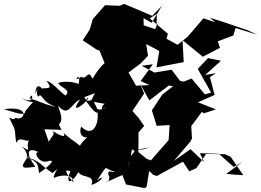

<svg xmlns="http://www.w3.org/2000/svg" viewBox="-67 -901 1353 995"><path d="M238 -256C271 -285 228 -352 236 -352C288 -289 304 -369 348 -385C286 -302 378 -360 391 -396C358 -384 416 -325 360 -415C348 -383 369 -398 425 -418C405 -386 416 -373 376 -382C421 -320 438 -290 476 -346C470 -316 412 -347 437 -338L419 -373L476 -363C449 -347 477 -335 439 -318C445 -242 406 -191 354 -245C332 -188 393 -173 406 -207C314 -135 335 -98 359 -92C362 -99 354 -137 361 -135C306 -180 289 -185 261 -215C261 -215 293 -168 204 -223C222 -207 202 -198 186 -166L163 -231L252 -228ZM1105 0 1189 -61 1144 -36 1067 -104 969 -107 991 -61 920 -128 834 -67 920 -168 928 -184 924 -247 979 -321 990 -314 1052 -334 959 -371 1045 -409 1021 -501 1052 -522 996 -512 1078 -586 1011 -600 958 -544 1027 -421 995 -412 926 -494 885 -478 866 -482 822 -540 734 -525 667 -560 725 -568 662 -481 708 -460 638 -457 599 -525 664 -574 700 -612 678 -752 677 -807 719 -783 772 -871 722 -819 576 -881 549 -869 555 -871 477 -874 414 -802 398 -748 362 -692 432 -645 449 -638 475 -574C429 -535 413 -481 410 -497C388 -544 384 -484 353 -503C299 -462 358 -545 340 -465C297 -488 214 -473 239 -467C233 -456 306 -434 275 -409C277 -389 201 -482 174 -481C221 -424 150 -456 141 -435C174 -419 118 -500 116 -413C142 -480 112 -415 132 -400C152 -426 143 -373 221 -348C175 -352 71 -407 86 -385C99 -445 123 -347 46 -394C109 -346 128 -408 64 -325C63 -305 48 -305 -47 -335C94 -355 59 -277 22 -288C5 -298 16 -270 -20 -293C21 -204 4 -257 17 -160C38 -212 90 -130 111 -205C37 -150 118 -97 46 -142C101 -91 47 -62 89 -102C27 -25 47 -27 116 -37C53 -124 89 -136 134 -112C101 -118 137 -45 186 -67C233 -77 161 -21 136 -4C127 -34 145 -64 59 -89C140 -72 144 -43 205 -4C255 -50 208 -3 212 21C253 2 315 2 313 44C260 -22 273 -22 298 -13C269 54 304 55 339 -9C360 25 426 1 407 57C463 41 481 -5 436 35C474 -28 482 -31 482 -31C572 23 586 -42 529 -15C625 -47 617 -103 592 -29C633 -138 597 -144 646 -103C645 -142 643 -111 706 -137C617 -120 648 -125 635 -124C584 -45 527 -38 589 -87C501 -35 563 2 500 -13C477 7 524 29 499 6C503 56 474 41 489 41L567 6L586 55L683 74L693 66L706 -15L727 5L746 11L881 -63L914 -13L951 -30L1001 -103L1098 -102L1128 -89L1194 7L1137 3ZM650 -113 651 -215 680 -248 652 -289 619 -326 680 -416 658 -468 707 -381 808 -458 830 -454 774 -411 720 -329 745 -249 812 -253 807 -175 715 -70 693 -78ZM766 -807 737 -750 648 -780 651 -764 634 -702 753 -640 758 -634 744 -552 885 -579 879 -693 984 -607 1073 -653 1062 -687 1142 -717 1154 -756 1266 -721 1214 -745C1150 -767 1087 -789 1021 -809L1047 -786L987 -806L906 -711L853 -669L796 -700L803 -726L709 -806L746 -829L744 -760Z"/></svg>

Font: Hussar Lance
Style: ExBd
Weight: 700
Foundry: Cannot Into Space Fonts, PlusOne Fonts
Version: Version 2.270